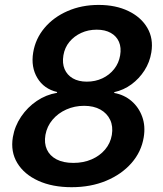

<svg xmlns="http://www.w3.org/2000/svg" viewBox="-20 -758 667 788"><path d="M273.9 10.3Q194.8 10.3 137 -16.1Q79.1 -42.5 51 -88.9Q22.9 -135.3 32.7 -194.8Q40.5 -240.7 66.7 -279.3Q92.8 -317.9 131.1 -343.8Q169.4 -369.6 213.9 -377L214.4 -380.4Q160.2 -393.1 133.3 -438Q106.4 -482.9 116.2 -542.5Q125.5 -599.1 162.6 -643.3Q199.7 -687.5 257.3 -712.6Q314.9 -737.8 384.8 -737.8Q455.1 -737.8 507.1 -712.6Q559.1 -687.5 584.7 -643.6Q610.4 -599.6 601.1 -543Q594.7 -502.9 573 -469Q551.3 -435.1 519.3 -411.6Q487.3 -388.2 449.2 -379.9L448.7 -376.5Q489.7 -369.1 519.8 -343.3Q549.8 -317.4 563.7 -278.8Q577.6 -240.2 569.8 -194.3Q560.1 -134.8 519.5 -88.6Q479 -42.5 415.8 -16.1Q352.5 10.3 273.9 10.3ZM281.2 -89.4Q322.3 -89.4 355.7 -103.8Q389.2 -118.2 411.1 -144Q433.1 -169.9 439 -204.1Q444.8 -239.3 432.1 -266.1Q419.4 -293 392.1 -308.3Q364.7 -323.7 325.2 -323.7Q286.1 -323.7 252.2 -308.6Q218.3 -293.5 195.6 -266.6Q172.9 -239.7 166.5 -204.6Q160.6 -170.4 172.4 -144.5Q184.1 -118.7 211.9 -104Q239.7 -89.4 281.2 -89.4ZM336.4 -422.9Q371.1 -422.9 400.1 -436.5Q429.2 -450.2 448.5 -474.6Q467.8 -499 473.1 -530.8Q478.5 -562.5 468.3 -586.2Q458 -609.9 434.6 -623Q411.1 -636.2 377 -636.2Q342.3 -636.2 313.5 -623Q284.7 -609.9 265.1 -586.4Q245.6 -563 240.2 -530.8Q234.9 -498.5 245.1 -474.4Q255.4 -450.2 278.8 -436.5Q302.2 -422.9 336.4 -422.9Z"/></svg>

Font: Inter 20pt SemiBold
Style: Italic
Weight: 600
Italic angle: -9.3988°
Version: Version 4.001;git-66647c0bb